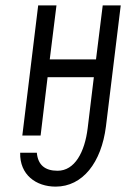

<svg xmlns="http://www.w3.org/2000/svg" viewBox="-20 -504 473 714"><path d="M194 131C147 131 121 109 117 64H55C53 146 114 190 187 190C287 190 357 101 374 -34L429 -484H362L337 -283H165L190 -484H122L63 0H131L157 -217H329L306 -27C295 62 258 131 194 131Z"/></svg>

Font: Gamestation Condensed
Style: Italic
Weight: 400
Width: 3
Designer: Jonas Hecksher
Foundry: Jonas Hecksher, Playtypeª, e-types AS
Version: Version 1.003